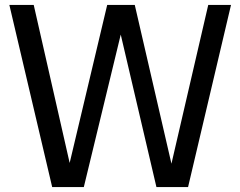

<svg xmlns="http://www.w3.org/2000/svg" viewBox="-20 -760 976 780"><path d="M192 0 18 -740H117L263 -98L415.5 -740H527.5L676.5 -95L826 -740H918.5L744 0H615.5L470.5 -619.5L320.5 0Z"/></svg>

Font: Encode Sans Cnd Md
Style: Regular
Weight: 500
Width: 3
Designer: Multiple Designers
Foundry: Impallari Type
Version: Version 3.002; ttfautohint (v1.8.3) -l 8 -r 50 -G 200 -x 14 